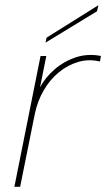

<svg xmlns="http://www.w3.org/2000/svg" viewBox="-20 -714 406 734"><path d="M135 -500H157L133 -380Q153 -418 189 -449Q225 -480 270.5 -495Q316 -510 366 -500L362 -479Q320 -489 280 -477.5Q240 -466 205.5 -438Q171 -410 147 -368.5Q123 -327 113 -278L57 0H35ZM356 -694 351 -671 154 -551 158 -570Z"/></svg>

Font: Albert Sans Thin
Style: Italic
Weight: 250
Italic angle: -11.25°
Designer: Andreas Rasmussen
Foundry: a.Foundry
Version: Version 1.025